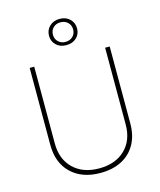

<svg xmlns="http://www.w3.org/2000/svg" viewBox="-135 -1031 949 1138"><g transform="rotate(-15 339.5 -462.5)"><path d="M339 10Q227 10 160.5 -53.5Q94 -117 94 -228V-700H122V-229Q122 -132 181 -75Q240 -18 339 -18Q439 -18 498 -75Q557 -132 557 -229V-700H585V-228Q585 -154 555 -100.5Q525 -47 470 -18.5Q415 10 339 10ZM340 -774Q302 -774 278 -796.5Q254 -819 254 -854Q254 -889 278 -912Q302 -935 340 -935Q378 -935 402 -912Q426 -889 426 -854Q426 -819 402 -796.5Q378 -774 340 -774ZM340 -794Q367 -794 384.5 -811Q402 -828 402 -854Q402 -880 384.5 -897Q367 -914 340 -914Q312 -914 295 -897Q278 -880 278 -854Q278 -828 295.5 -811Q313 -794 340 -794Z"/></g></svg>

Font: SUSE Thin
Style: Regular
Weight: 250
Designer: Rene Bieder
Foundry: SUSE
Version: Version 1.000